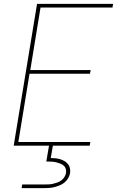

<svg xmlns="http://www.w3.org/2000/svg" viewBox="-20 -755 640 995"><path d="M51 0 172 -735H566L563 -716H190L137 -392H450L446 -373H133L75 -19H448L445 0ZM92 220 95 201H210Q221 201 232.5 200.5Q244 200 254.5 197.5Q265 195 276.5 191Q288 187 297.5 180Q307 173 313.5 163Q320 153 322 142Q324 131 321 120.5Q318 110 310.5 103.5Q303 97 293 93Q283 89 273 86.5Q263 84 252 83Q241 82 230 82H220L234 0H254L243 64Q256 64 269 65.5Q282 67 293 70.5Q304 74 314.5 80Q325 86 332.5 95.5Q340 105 342.5 117Q345 129 343 142Q341 155 333.5 168Q326 181 314.5 190.5Q303 200 289.5 205.5Q276 211 262.5 214.5Q249 218 235 219Q221 220 207 220Z"/></svg>

Font: Iosevka Aile Thin
Style: Italic
Weight: 100
Italic angle: -9°
Designer: Belleve Invis
Foundry: Belleve Invis
Version: Version 31.1.0; ttfautohint (v1.8.4)